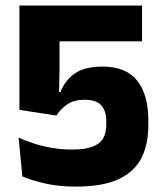

<svg xmlns="http://www.w3.org/2000/svg" viewBox="-20 -659 588 692"><path d="M254 13.5Q189.5 13.5 139.2 1.5Q89 -10.5 60.5 -23.5L47 -163Q70 -152.5 100.2 -142.5Q130.5 -132.5 166 -126.2Q201.5 -120 239.5 -120Q287 -120 314 -130.5Q341 -141 352 -160.8Q363 -180.5 363 -208.5V-222.5Q363 -260 344.5 -279.8Q326 -299.5 284.5 -299.5Q247.5 -299.5 223 -283.2Q198.5 -267 183.5 -242.5L50 -263V-639H492V-510H194.5V-409.5L193 -327.5H198Q214 -369 249.5 -394Q285 -419 349.5 -419Q434.5 -419 474.5 -368.2Q514.5 -317.5 514.5 -226.5V-205.5Q514.5 -138.5 489.5 -89.2Q464.5 -40 407.5 -13.2Q350.5 13.5 254 13.5Z"/></svg>

Font: Anek Odia Medium
Style: Bold
Weight: 700
Version: Version 1.003